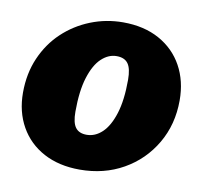

<svg xmlns="http://www.w3.org/2000/svg" viewBox="-66 -611 733 692"><g transform="rotate(10 300.0 -265.0)"><path d="M268 10Q192 10 136 -20Q80 -50 49.5 -104Q19 -158 19 -228Q19 -298 44 -355.5Q69 -413 112.5 -454Q156 -495 212.5 -517.5Q269 -540 331 -540Q408 -540 464 -509Q520 -478 550 -423.5Q580 -369 580 -298Q580 -210 539 -140Q498 -70 427.5 -30Q357 10 268 10ZM271 -118Q302 -118 327.5 -142Q353 -166 368.5 -215Q384 -264 384 -339Q384 -380 371 -398Q358 -416 329 -416Q299 -416 273.5 -392Q248 -368 232.5 -318.5Q217 -269 217 -193Q217 -153 230 -135.5Q243 -118 271 -118Z"/></g></svg>

Font: Libre Franklin Black
Style: Italic
Weight: 900
Italic angle: -8°
Designer: Pablo Impallari, Rodrigo Fuenzalida, Nhung Nguyen
Foundry: Impallari Type
Version: Version 3.000